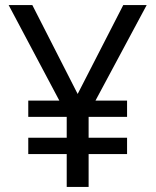

<svg xmlns="http://www.w3.org/2000/svg" viewBox="-20 -734 612 754"><path d="M285 -365 464 -714H556L355 -339H479V-275H328V-193H479V-129H328V0H242V-129H91V-193H242V-275H91V-339H213L14 -714H107Z"/></svg>

Font: Noto Sans Hatran
Style: Regular
Weight: 400
Designer: Monotype Design Team
Foundry: Monotype Imaging Inc.
Version: Version 2.001; ttfautohint (v1.8.4.7-5d5b)